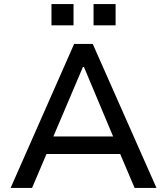

<svg xmlns="http://www.w3.org/2000/svg" viewBox="-20 -920 817 940"><path d="M32 0 343 -705H434L746 0H639L554 -200L602 -166H175L222 -200L137 0ZM386 -592 232 -230 208 -252H569L543 -230L391 -592ZM438 -796V-900H546V-796ZM232 -796V-900H340V-796Z"/></svg>

Font: Nunito Sans 7pt Medium
Style: Regular
Weight: 500
Designer: Vernon Adams
Foundry: Vernon Adams
Version: Version 3.101;gftools[0.9.27]